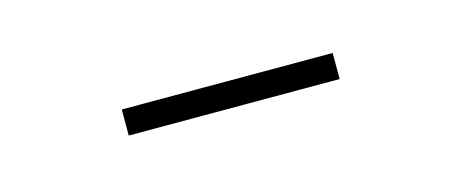

<svg xmlns="http://www.w3.org/2000/svg" viewBox="-22 -726 363 153"><g transform="rotate(-15 159.5 -650.0)"><path d="M75 -661H249V-639.5H75Z"/></g></svg>

Font: Big Shoulders Display ExtraLight
Style: Regular
Weight: 250
Designer: Patric King
Foundry: XO Type Co
Version: Version 2.002